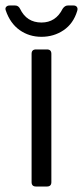

<svg xmlns="http://www.w3.org/2000/svg" viewBox="-35 -679 302 699"><path d="M96 0Q80 0 80 -16V-483Q80 -499 96 -499H136Q152 -499 152 -483V-16Q152 0 136 0ZM116 -545Q71 -545 36.5 -569.5Q2 -594 -14 -641Q-17 -649 -12.5 -654Q-8 -659 0 -659H20Q32 -659 38 -647Q62 -597 116 -597Q168 -597 193 -647Q201 -659 212 -659H233Q241 -659 245 -653.5Q249 -648 246 -639Q232 -593 196.5 -569Q161 -545 116 -545Z"/></svg>

Font: Pitagon Sans
Style: Regular
Weight: 400
Designer: Travis Tran
Foundry: Pitagon
Version: Version 1.001; ttfautohint (v1.8.4.7-5d5b);gftools[0.9.26]